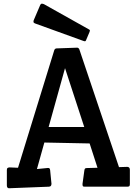

<svg xmlns="http://www.w3.org/2000/svg" viewBox="-20 -1006 713 1025"><path d="M27.3 -1Q16.6 -2 16.6 -16.6V-98.1Q16.6 -106 19.8 -108.9Q22.9 -111.8 31.2 -112.3L76.2 -110.4L269.5 -737.3Q272.5 -746.6 281.2 -747.6L392.1 -751.5Q400.9 -751 404.3 -740.2L615.2 -113.8L659.7 -115.2Q673.3 -114.3 673.3 -99.6V-22.5Q673.3 -14.2 669.9 -11.7Q666.5 -9.3 658.2 -9.3H432.1Q423.3 -9.3 421.9 -13.2Q420.4 -17.1 420.4 -23.9L430.2 -95.2Q431.2 -103.5 434.1 -106.2Q437 -108.9 444.8 -108.9L500.5 -110.4L458.5 -240.2L216.8 -245.1L177.2 -103.5L236.3 -109.4Q242.2 -109.4 244.4 -106.9Q246.6 -104.5 247.6 -98.1L254.9 -23.9Q253.9 -15.6 250.7 -12.7Q247.6 -9.8 240.2 -9.3ZM239.7 -328.1H429.7L327.1 -642.1ZM194.8 -979.5Q197.8 -986.3 203.6 -986.3Q209.5 -986.3 215.3 -983.4L455.6 -848.6Q460 -846.2 460 -843.3Q460 -840.3 458 -835.4L439 -790.5Q437 -785.6 433.3 -785.6Q429.7 -785.6 426.3 -787.1L166 -881.3Q158.7 -884.3 158.7 -889.9Q158.7 -895.5 160.6 -899.4Z"/></svg>

Font: Wellfleet
Style: Regular
Weight: 400
Designer: Riccardo De Franceschi
Foundry: Riccardo De Franceschi
Version: Version 1.002